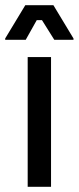

<svg xmlns="http://www.w3.org/2000/svg" viewBox="-35 -720 303 740"><path d="M64.2 -566.7 106.7 -642.5H126.7L174.2 -566.7H248.3V-571.7L170.8 -700H62.5L-15 -571.7V-566.7ZM161.7 0V-500H71.7V0Z"/></svg>

Font: Familjen Grotesk
Style: Regular
Weight: 400
Designer: Anders Wikstroem, Jonas Baeckman, Matilda Gysing, Kristian Moeller
Foundry: Familjen STHLM AB
Version: Version 2.000